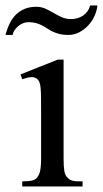

<svg xmlns="http://www.w3.org/2000/svg" viewBox="-43 -676 373 696"><path d="M37.6 0V-18.6Q62 -18.6 74 -21.7Q85.9 -24.9 92.8 -33.7Q95.7 -38.1 98.1 -43.2Q100.6 -48.3 102.3 -55.9Q104 -63.5 105 -74.5Q106 -85.4 106 -101.1V-273.4Q106 -303.2 105.7 -323.5Q105.5 -343.8 104.2 -356.9Q103 -370.1 100.3 -377.2Q97.7 -384.3 92.8 -388.7Q84 -397 71.3 -396.5Q58.6 -396 37.6 -388.7L31.2 -406.2L166.5 -460H187.5V-101.1Q187.5 -71.3 190.2 -56.4Q192.9 -41.5 199.2 -34.7Q204.1 -29.3 208.5 -26.1Q212.9 -22.9 219 -21.2Q225.1 -19.5 233.9 -19Q242.7 -18.6 256.3 -18.6V0ZM310.1 -656.2Q308.1 -636.2 299.1 -616.9Q290 -597.7 275.9 -582.8Q261.7 -567.9 243.4 -558.6Q225.1 -549.3 204.1 -549.3Q186 -549.3 172.6 -552.7Q159.2 -556.2 148.4 -561.3Q137.7 -566.4 128.7 -572.5Q119.6 -578.6 109.6 -583.7Q99.6 -588.9 87.6 -592.3Q75.7 -595.7 59.6 -595.7Q49.8 -595.7 40 -591.6Q30.3 -587.4 22.5 -580.8Q14.6 -574.2 9.3 -565.9Q3.9 -557.6 2.9 -549.3H-22.9Q-17.6 -570.8 -8.5 -589.6Q0.5 -608.4 13.9 -622.1Q27.3 -635.7 45.9 -643.6Q64.5 -651.4 87.9 -651.4Q106.9 -651.4 121.8 -644.5Q136.7 -637.7 151.1 -629.2Q165.5 -620.6 180.7 -613.8Q195.8 -606.9 214.8 -606.9Q226.6 -606.9 237.8 -610.1Q249 -613.3 258.3 -619.6Q267.6 -626 274.2 -635.3Q280.8 -644.5 283.7 -656.2Z"/></svg>

Font: Doulos SIL Viet
Style: Regular
Weight: 400
Designer: Walt Agee, Victor Gaultney, Peter Martin, Debbi Hosken, Becca Hirsbrunner
Foundry: SIL International
Version: Version 5.000